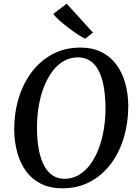

<svg xmlns="http://www.w3.org/2000/svg" viewBox="-20 -1011 746 1041"><path d="M318 10Q251.5 10 202.5 -14.5Q153.5 -39 121.5 -82.5Q89.5 -126 73.8 -183.2Q58 -240.5 57 -305.5Q56.5 -396.5 80.8 -477.2Q105 -558 151.8 -620Q198.5 -682 265 -717.5Q331.5 -753 415.5 -753Q482.5 -753 531.2 -728.2Q580 -703.5 611.8 -659.8Q643.5 -616 659 -559.8Q674.5 -503.5 675.5 -440Q676 -349.5 652.2 -268Q628.5 -186.5 582 -124Q535.5 -61.5 469 -25.8Q402.5 10 318 10ZM330 -41.5Q371 -41.5 405.8 -61.5Q440.5 -81.5 467.8 -117.5Q495 -153.5 514 -202.2Q533 -251 542.8 -309.2Q552.5 -367.5 552 -431.5Q551 -494 542 -543.5Q533 -593 514.8 -628Q496.5 -663 468.8 -681.5Q441 -700 402.5 -700Q362 -700 327 -680.5Q292 -661 265 -625.2Q238 -589.5 218.8 -541Q199.5 -492.5 189.8 -434.8Q180 -377 180.5 -313.5Q181 -250.5 190.5 -200Q200 -149.5 218.5 -114.2Q237 -79 264.8 -60.2Q292.5 -41.5 330 -41.5ZM442 -801Q424 -809.5 399.8 -825.5Q375.5 -841.5 350 -861Q324.5 -880.5 302.8 -899.8Q281 -919 268.5 -935L341.5 -991L484 -834.5Z"/></svg>

Font: Merriweather 24pt Medium
Style: Italic
Weight: 500
Italic angle: -7.8°
Version: Version 2.101